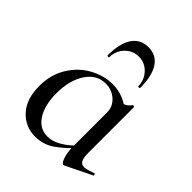

<svg xmlns="http://www.w3.org/2000/svg" viewBox="-182 -736 855 855"><g transform="rotate(45 245.0 -308.5)"><path d="M35 -162Q35 -234 68.5 -288Q102 -342 154.5 -370.5Q207 -399 262 -399Q297 -399 329 -386Q361 -373 383 -350L332 -292Q332 -329 304 -354Q276 -379 237 -379Q181 -379 146.5 -327Q112 -275 112 -193Q112 -118 141 -73Q170 -28 220 -28Q279 -28 349 -100L357 -93Q313 -45 272.5 -17Q232 11 181 11Q119 11 77 -34.5Q35 -80 35 -162ZM332 -81V-360Q356 -368 368 -375Q380 -382 390 -396Q391 -397 393 -397Q395 -397 397.5 -395.5Q400 -394 400 -393V-107Q400 -75 407.5 -61Q415 -47 433 -47Q446 -47 482 -60L484 -61Q487 -61 488.5 -56Q490 -51 487 -50L364 10L360 11Q350 11 341 -15Q332 -41 332 -81ZM154 -474Q154 -549 180.5 -588.5Q207 -628 257 -628Q307 -628 333 -588.5Q359 -549 359 -474Q359 -471 353.5 -470.5Q348 -470 348 -472Q348 -511 321.5 -539.5Q295 -568 257 -568Q218 -568 191.5 -540Q165 -512 165 -472Q165 -470 159.5 -470.5Q154 -471 154 -474Z"/></g></svg>

Font: Cormorant Infant Medium
Style: Regular
Weight: 500
Designer: Christian Thalmann (Catharsis Fonts)
Foundry: Catharsis Fonts
Version: Version 4.000